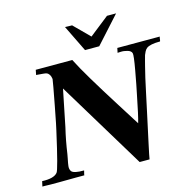

<svg xmlns="http://www.w3.org/2000/svg" viewBox="-129 -1025 1173 1162"><g transform="rotate(-15 457.5 -444.0)"><path d="M918 -693 916 -686Q915 -678 914 -671L912 -664Q849 -664 827 -647Q818 -640 812 -628Q806 -616 803 -608Q800 -600 794.5 -577Q789 -554 786 -544Q770 -483 750 -387Q747 -372 725.5 -272.5Q704 -173 686 -89.5Q668 -6 666 9Q665 9 663 9Q661 9 656 9Q651 9 646 9Q641 9 634.5 9Q628 9 623 9Q618 9 613.5 9Q609 9 606 9H604Q363 -389 271 -541Q236 -366 224 -309Q206 -235 194 -151Q192 -140 189 -124Q186 -108 184 -98.5Q182 -89 181 -78Q180 -67 182 -59.5Q184 -52 188 -46Q202 -28 266 -29Q266 -27 265 -24Q264 -21 262.5 -14.5Q261 -8 260 -4V0Q261 0 246 0Q231 0 208 0Q185 0 157 0.5Q129 1 101 1Q73 1 49.5 1Q26 1 12 0H-3L4 -32Q78 -29 101 -58Q114 -72 166 -304Q170 -317 196.5 -455.5Q223 -594 225 -613Q221 -646 199 -655Q194 -657 178 -658.5Q162 -660 148 -661L135 -662L141 -693H370Q397 -639 447 -555.5Q497 -472 569 -358Q641 -244 656 -220Q669 -264 694 -391Q705 -442 721.5 -533.5Q738 -625 734 -638Q730 -653 708 -659.5Q686 -666 666 -665L646 -664Q650 -684 652 -693ZM699 -897 549 -731H460L379 -897Q384 -897 395 -896.5Q406 -896 414 -896H423L519 -800L642 -897Z"/></g></svg>

Font: GFS Artemisia
Style: Bold Italic
Weight: 700
Italic angle: -12°
Designer: Designed by Takis Katsoulidis and George D. Matthiopoulos.
Foundry: Designed by Takis Katsoulidis and George D. Matthiopoulos.
Version: Version 1.0